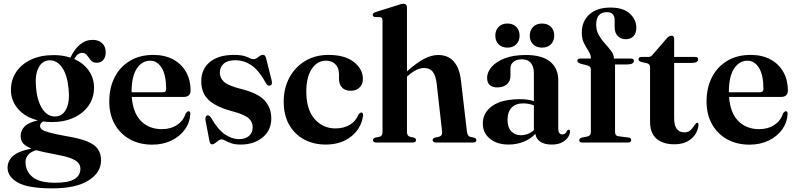

<svg xmlns="http://www.w3.org/2000/svg" viewBox="-20 -763 4266 1028"><path d="M335.5 -34Q406 -22.5 446.5 -6Q487 10.5 504 35.2Q521 60 521 95.5Q521 161 453.8 203.2Q386.5 245.5 260.5 245.5Q130 245.5 75.2 214.2Q20.5 183 20.5 135Q20.5 99 49.2 72.5Q78 46 148.5 32.5Q115.5 19.5 103 3.5Q90.5 -12.5 90.5 -35Q90.5 -63 110.8 -85Q131 -107 182.5 -118.5Q115 -135.5 76.8 -179.8Q38.5 -224 38.5 -281Q38.5 -335.5 66.8 -377.8Q95 -420 146.5 -444Q198 -468 268 -468Q316 -468 357 -454.5Q378.5 -500 408.5 -524.8Q438.5 -549.5 476 -549.5Q508 -549.5 527 -531.5Q546 -513.5 546 -483Q546 -457.5 533.2 -442.2Q520.5 -427 498 -427Q477 -427 466.2 -440.2Q455.5 -453.5 446 -466.8Q436.5 -480 419 -480Q396 -480 377 -447Q427.5 -425 455.5 -384.5Q483.5 -344 483.5 -294.5Q483.5 -240 454.8 -198.2Q426 -156.5 375.2 -133Q324.5 -109.5 258 -109.5Q233.5 -109.5 211 -113Q194.5 -103 194.5 -88.5Q194.5 -79 203 -71Q211.5 -63 241.5 -54.2Q271.5 -45.5 335.5 -34ZM242.5 -440Q204 -437.5 185 -398Q166 -358.5 173.5 -289.5Q180.5 -217 209 -177Q237.5 -137 278 -139.5Q316.5 -141.5 335.5 -180.8Q354.5 -220 347 -289.5Q340 -362.5 312 -402.2Q284 -442 242.5 -440ZM116.5 103.5Q116.5 153.5 154 184.5Q191.5 215.5 276 215.5Q346 215.5 378.2 196.2Q410.5 177 410.5 140.5Q410.5 121.5 397.8 107.5Q385 93.5 353.2 82.2Q321.5 71 263.5 61Q208 51 174 41Q145.5 49 131 66Q116.5 83 116.5 103.5Z M1000.5 -279Q1000.5 -244 963 -244H685.5Q692 -158 735.2 -114.8Q778.5 -71.5 846.5 -71.5Q894 -71.5 928.2 -94.2Q962.5 -117 974.5 -156.5Q983.5 -167.5 989.5 -167.5Q999.5 -167.5 999 -152Q996.5 -106.5 969.8 -69.5Q943 -32.5 897.8 -10.5Q852.5 11.5 795 11.5Q727 11.5 675.2 -17.2Q623.5 -46 594.2 -98Q565 -150 565 -219.5Q565 -293 593.8 -349.2Q622.5 -405.5 675.5 -437.2Q728.5 -469 801 -469Q863 -469 907.8 -444.5Q952.5 -420 976.5 -377Q1000.5 -334 1000.5 -279ZM784.5 -438Q740 -438 712.2 -395.5Q684.5 -353 684.5 -271V-269H852Q869.5 -269 869.5 -286Q869.5 -362 845.5 -400Q821.5 -438 784.5 -438Z M1259.5 -18Q1294 -18 1313.5 -35.5Q1333 -53 1333 -81Q1333 -108.5 1313 -128.2Q1293 -148 1233.5 -164.5Q1165 -182 1126.8 -205.5Q1088.5 -229 1073 -259.2Q1057.5 -289.5 1057.5 -327Q1057.5 -393.5 1103.8 -431.2Q1150 -469 1233 -469Q1281 -469 1304 -457.5Q1327 -446 1337.5 -446Q1349.5 -446 1363.2 -457.8Q1377 -469.5 1388 -469.5Q1399.5 -469.5 1404 -454L1434 -334Q1440.5 -310.5 1427.5 -305.5Q1415 -300.5 1405.5 -315Q1367.5 -385 1327.2 -412.8Q1287 -440.5 1239.5 -440.5Q1199 -440.5 1178 -422.2Q1157 -404 1157 -374Q1157 -345.5 1179.5 -324.8Q1202 -304 1271.5 -286.5Q1360.5 -264.5 1396.5 -225.5Q1432.5 -186.5 1432.5 -128.5Q1432.5 -65.5 1386.2 -27.2Q1340 11 1268.5 11Q1238 11 1218.2 4Q1198.5 -3 1186 -10Q1173.5 -17 1165.5 -17Q1158 -17 1149.2 -10.2Q1140.5 -3.5 1132 3.2Q1123.5 10 1116.5 10Q1104.5 10 1101.5 -7.5L1081 -115.5Q1076.5 -139.5 1088 -144.5Q1099 -149.5 1110.5 -132Q1145.5 -70.5 1183.5 -44.2Q1221.5 -18 1259.5 -18Z M1923 -340Q1923 -312.5 1905.2 -294.8Q1887.5 -277 1857.5 -277Q1828 -277 1811.5 -294Q1795 -311 1795 -341V-366Q1795 -399 1776.2 -418.5Q1757.5 -438 1725 -438Q1678.5 -438 1649.2 -394Q1620 -350 1620 -273Q1620 -177 1664.2 -126.2Q1708.5 -75.5 1776 -75.5Q1820 -75.5 1852.2 -94.2Q1884.5 -113 1899.5 -150Q1908.5 -161 1915 -160.5Q1924.5 -160.5 1924 -145.5Q1915.5 -76.5 1861 -32.8Q1806.5 11 1724 11Q1659 11 1608 -16.5Q1557 -44 1528 -95.5Q1499 -147 1499 -219Q1499 -290 1529 -346.5Q1559 -403 1613 -436Q1667 -469 1739 -469Q1826 -469 1874.5 -431.2Q1923 -393.5 1923 -340Z M2159 -722.5V-381Q2212 -428 2251.2 -448.2Q2290.5 -468.5 2325.5 -468.5Q2380 -468.5 2410.2 -433Q2440.5 -397.5 2448 -332.5L2480 -58.5Q2483 -34.5 2497.5 -30.5L2518 -26Q2530.5 -22 2530.5 -13Q2530.5 0 2513.5 0H2314Q2296.5 0 2296.5 -13.5Q2296.5 -22 2308 -26L2331 -31Q2349.5 -36 2347 -58.5L2318 -315.5Q2313 -358 2297.2 -378.5Q2281.5 -399 2250.5 -399Q2212 -399 2165 -358L2159 -352.5V-56.5Q2159 -35.5 2174.5 -31L2196.5 -26Q2207.5 -22.5 2207.5 -13.5Q2207.5 0 2190.5 0H1993.5Q1977 0 1977 -13Q1977 -22 1990 -26.5L2013 -31Q2028 -35.5 2028 -56V-654Q2028 -669.5 2016 -671L1987 -672Q1975.5 -674 1975.5 -683.5Q1975.5 -692.5 1990 -698L2106 -734.5Q2129 -743 2139.5 -743Q2159 -743 2159 -722.5Z M2565 -101.5Q2565 -160 2616 -196Q2667 -232 2766 -232Q2788 -232 2805.8 -229.2Q2823.5 -226.5 2838.5 -221.5V-371.5Q2838.5 -407 2822 -426.2Q2805.5 -445.5 2775 -445.5Q2744.5 -445.5 2728.8 -431.5Q2713 -417.5 2713 -398.5V-356Q2713 -328.5 2694 -311.8Q2675 -295 2643 -295Q2588 -295 2588 -347Q2588 -375.5 2611.5 -403.8Q2635 -432 2681.2 -450.2Q2727.5 -468.5 2795.5 -468.5Q2883 -468.5 2926 -432.5Q2969 -396.5 2969 -333.5V-74Q2969 -43.5 2990.5 -43.5Q3009 -43.5 3016 -63Q3019.5 -68.5 3024.5 -68.5Q3032 -68.5 3032 -58Q3032 -45 3021.5 -28.8Q3011 -12.5 2989.5 -0.8Q2968 11 2934.5 11Q2895 11 2872.5 -4.5Q2850 -20 2846.5 -46.5Q2820.5 -18.5 2782.8 -3.8Q2745 11 2703 11Q2641.5 11 2603.2 -20.2Q2565 -51.5 2565 -101.5ZM2697.5 -122Q2697.5 -81.5 2717.2 -60.2Q2737 -39 2768 -39Q2807.5 -39 2838.5 -66V-199Q2825 -204 2811 -206.8Q2797 -209.5 2780.5 -209.5Q2741 -209.5 2719.2 -186.5Q2697.5 -163.5 2697.5 -122ZM2697 -508Q2667.5 -508 2649.8 -525.8Q2632 -543.5 2632 -572Q2632 -601.5 2649.8 -619.2Q2667.5 -637 2697 -637Q2726.5 -637 2744.2 -619.2Q2762 -601.5 2762 -572Q2762 -544 2744.2 -526Q2726.5 -508 2697 -508ZM2882 -508Q2852.5 -508 2834.5 -525.8Q2816.5 -543.5 2816.5 -572Q2816.5 -601 2834.5 -619Q2852.5 -637 2882 -637Q2912 -637 2929.8 -619.2Q2947.5 -601.5 2947.5 -572Q2947.5 -544 2929.8 -526Q2912 -508 2882 -508Z M3273 -57Q3273 -35.5 3291.5 -33.5L3345 -26.5Q3359.5 -25 3359.5 -13Q3359.5 0 3343 0H3097.5Q3081.5 0 3081.5 -12Q3081.5 -22.5 3095.5 -26.5L3124.5 -32Q3143.5 -37 3143.5 -55V-392.5Q3143.5 -406.5 3127.5 -412L3088 -422Q3071 -428.5 3071 -438Q3071 -449.5 3086.5 -449.5H3144V-450Q3144 -469.5 3131.8 -488.5Q3119.5 -507.5 3107.2 -531Q3095 -554.5 3095 -588.5Q3095 -649.5 3136 -686Q3177 -722.5 3248.5 -722.5Q3316.5 -722.5 3351.8 -690.5Q3387 -658.5 3387 -615Q3387 -584.5 3371.5 -568.8Q3356 -553 3330.5 -553Q3304 -553 3287.5 -570.2Q3271 -587.5 3271 -616.5V-655Q3271 -698 3229 -698Q3172 -697.5 3172 -630.5Q3172 -599.5 3186.2 -574.8Q3200.5 -550 3219.5 -529.2Q3238.5 -508.5 3252.8 -489.2Q3267 -470 3267 -449.5H3357.5Q3374 -449.5 3374 -438Q3374 -418 3338 -418H3273Z M3445.5 -424 3413 -431.5Q3399 -435.5 3399 -445Q3399 -458 3414 -458H3450.5Q3465.5 -458 3475 -471L3548.5 -556Q3562 -572 3575 -572Q3589.5 -572 3589.5 -554.5V-458H3702Q3718 -458 3718 -446Q3718 -426 3682.5 -426H3589.5V-130.5Q3589.5 -54.5 3644 -54.5Q3663.5 -54.5 3674.2 -63.5Q3685 -72.5 3692.5 -84.2Q3700 -96 3709 -105Q3720.5 -108.5 3720 -93Q3714.5 -47.5 3680.2 -19Q3646 9.5 3590.5 9.5Q3529 9.5 3494.8 -20.5Q3460.5 -50.5 3460.5 -111.5V-403Q3460.5 -419 3445.5 -424Z M4198.5 -279Q4198.5 -244 4161 -244H3883.5Q3890 -158 3933.2 -114.8Q3976.5 -71.5 4044.5 -71.5Q4092 -71.5 4126.2 -94.2Q4160.5 -117 4172.5 -156.5Q4181.5 -167.5 4187.5 -167.5Q4197.5 -167.5 4197 -152Q4194.5 -106.5 4167.8 -69.5Q4141 -32.5 4095.8 -10.5Q4050.5 11.5 3993 11.5Q3925 11.5 3873.2 -17.2Q3821.5 -46 3792.2 -98Q3763 -150 3763 -219.5Q3763 -293 3791.8 -349.2Q3820.5 -405.5 3873.5 -437.2Q3926.5 -469 3999 -469Q4061 -469 4105.8 -444.5Q4150.5 -420 4174.5 -377Q4198.5 -334 4198.5 -279ZM3982.5 -438Q3938 -438 3910.2 -395.5Q3882.5 -353 3882.5 -271V-269H4050Q4067.5 -269 4067.5 -286Q4067.5 -362 4043.5 -400Q4019.5 -438 3982.5 -438Z"/></svg>

Font: Fraunces 72pt SemiBold
Style: Regular
Weight: 600
Version: Version 1.000;[b76b70a41]